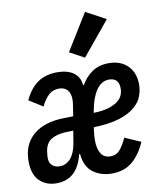

<svg xmlns="http://www.w3.org/2000/svg" viewBox="-94 -868 783 949"><g transform="rotate(-10 297.5 -393.0)"><path d="M359 -575 285 -615 398 -798 498 -744ZM113 12Q61 12 28 -20.5Q-5 -53 -5 -119Q-5 -203 50 -250Q105 -297 204 -299L251 -300L258 -346Q260 -357 261 -365.5Q262 -374 262 -381Q262 -414 247 -430.5Q232 -447 205 -447Q174 -447 153 -427.5Q132 -408 115 -373L46 -416Q73 -474 113 -501Q153 -528 210 -528Q261 -528 291.5 -506.5Q322 -485 326 -443H330Q351 -481 385.5 -504.5Q420 -528 469 -528Q529 -528 564 -492.5Q599 -457 599 -398Q599 -370 588.5 -341Q578 -312 549.5 -287.5Q521 -263 471 -247Q421 -231 342 -229L340 -216Q338 -202 337 -188Q336 -174 336 -164Q336 -121 351.5 -97Q367 -73 398 -73Q429 -73 447.5 -95.5Q466 -118 481 -152L561 -117Q535 -57 494.5 -22.5Q454 12 391 12Q336 12 297 -17Q258 -46 252 -110H247Q218 12 113 12ZM143 -68Q176 -68 198.5 -94.5Q221 -121 229 -170L239 -230L202 -229Q157 -227 129 -210.5Q101 -194 94 -153Q92 -139 91.5 -131Q91 -123 91 -120Q91 -94 105.5 -81Q120 -68 143 -68ZM456 -448Q418 -448 392.5 -410.5Q367 -373 356 -311L354 -299Q397 -300 426 -308.5Q455 -317 473 -330Q491 -343 498.5 -359.5Q506 -376 506 -395Q506 -448 456 -448Z"/></g></svg>

Font: IBM Plex Mono SemiBold
Style: Italic
Weight: 600
Italic angle: -9°
Monospace: yes
Designer: Mike Abbink, Paul van der Laan, Pieter van Rosmalen
Foundry: Bold Monday
Version: Version 2.3